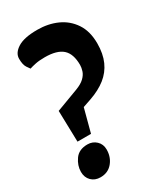

<svg xmlns="http://www.w3.org/2000/svg" viewBox="-177 -740 715 837"><g transform="rotate(-30 180.5 -321.5)"><path d="M64 -159 60 -316 172 -358Q201 -369 216 -383.5Q231 -398 236 -414Q241 -430 241 -443Q241 -499 213 -524Q185 -549 124 -549Q96 -549 77 -545Q58 -541 46 -537Q44 -539 34 -554Q24 -569 24 -599Q24 -628 56.5 -648.5Q89 -669 155 -669Q210 -669 254.5 -649Q299 -629 326 -588.5Q353 -548 353 -487Q353 -435 336 -397Q319 -359 286 -333Q253 -307 204 -290L163 -276L132 -159ZM74 26Q46 26 28.5 8.5Q11 -9 11 -37Q11 -69 31.5 -98Q52 -127 95 -127Q121 -127 139 -110Q157 -93 157 -66Q157 -28 134.5 -1Q112 26 74 26Z"/></g></svg>

Font: Faustina Light ExtraBold
Style: Italic
Weight: 800
Italic angle: -8°
Version: Version 1.200